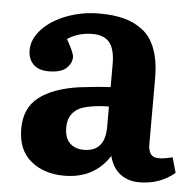

<svg xmlns="http://www.w3.org/2000/svg" viewBox="-44 -572 645 631"><g transform="rotate(5 278.5 -256.5)"><path d="M189.9 14.2Q123 14.2 79.6 -21.7Q36.1 -57.6 36.1 -127.9Q36.1 -195.8 82.3 -231.7Q128.4 -267.6 214.8 -279.8Q273.4 -287.1 316.9 -289.1V-365.2Q316.9 -413.6 299.1 -435.8Q281.2 -458 243.2 -458Q195.8 -458 160.2 -434.1Q185.1 -390.6 185.1 -377Q185.1 -356 167.2 -339.6Q149.4 -323.2 108.9 -323.2Q75.7 -323.2 58.3 -340.8Q41 -358.4 41 -387.2Q41 -423.8 71.3 -456.3Q101.6 -488.8 152.1 -507.8Q202.6 -526.9 259.8 -526.9Q306.6 -526.9 341.6 -517.6Q376.5 -508.3 404.1 -486.6Q431.6 -464.8 445.8 -425.5Q460 -386.2 460 -330.1V-115.2Q460 -83 476.3 -74Q492.7 -64.9 540 -77.1L554.2 -26.9Q505.4 14.2 437 14.2Q400.4 14.2 374.5 -5.6Q348.6 -25.4 338.9 -64Q288.6 14.2 189.9 14.2ZM247.1 -76.2Q316.9 -76.2 316.9 -158.2V-225.1Q280.3 -225.1 246.1 -217.8Q183.1 -204.1 183.1 -144Q183.1 -110.8 200.2 -93.5Q217.3 -76.2 247.1 -76.2Z"/></g></svg>

Font: Literata Book
Style: Bold
Weight: 700
Designer: Latin by Veronika Burian and Jose Scaglione. Greek by Irene Vlachou. Cyrillic by Vera Evstafieva
Foundry: TypeTogether
Version: Version 2.003;PS 002.003;hotconv 1.0.88;makeotf.lib2.5.64775